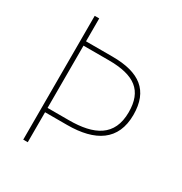

<svg xmlns="http://www.w3.org/2000/svg" viewBox="-167 -837 908 959"><g transform="rotate(30 286.5 -357.0)"><path d="M518 -382C518 -522 438 -582 281 -582H129V-714H103V0H129V-173H256C418 -173 518 -235 518 -382ZM252 -198H129V-557H274C424 -557 491 -506 491 -382C491 -243 396 -198 252 -198Z"/></g></svg>

Font: Noto Sans Gurmukhi UI Thin
Style: Regular
Weight: 100
Designer: Jelle Bosma - Monotype Design Team
Foundry: Monotype Imaging Inc.
Version: Version 2.004